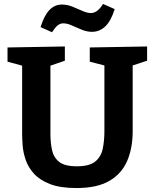

<svg xmlns="http://www.w3.org/2000/svg" viewBox="-20 -939 782 971"><path d="M434 -699 724 -704V-632L651 -608V-275Q651 -191 623.5 -126Q596 -61 533.5 -24.5Q471 12 367 12Q284 12 232 -8.5Q180 -29 151 -61.5Q122 -94 109.5 -131.5Q97 -169 94.5 -203.5Q92 -238 92 -262V-607L18 -627V-699L308 -704V-632L235 -607V-262Q235 -218 243 -180.5Q251 -143 279 -120.5Q307 -98 369 -98Q432 -98 461.5 -122Q491 -146 499.5 -186.5Q508 -227 508 -275V-608L434 -627ZM243 -776 185 -802Q204 -862 230.5 -889Q257 -916 293 -916Q320 -916 346 -905.5Q372 -895 396.5 -884Q421 -873 440 -873Q473 -873 501 -919L560 -893Q541 -832 512 -805Q483 -778 445 -778Q420 -778 394 -788.5Q368 -799 344 -810Q320 -821 300 -821Q284 -821 271 -810Q258 -799 243 -776Z"/></svg>

Font: Bitter
Style: Bold
Weight: 700
Designer: Sol Matas, and Bitter project Authors
Foundry: Sol Matas
Version: Version 2.001